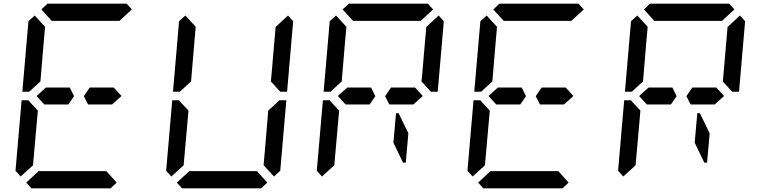

<svg xmlns="http://www.w3.org/2000/svg" viewBox="-20 -1020 4120 1040"><path d="M220 -454 178 -500 229 -546H332H358L381 -499L350 -454H234ZM204 -969 237 -1000H666L694 -969L627 -907H625H490H397H262H260ZM92 -64 64 -95 97 -477H134L142 -467L185 -421L167 -218L160 -139L159 -125ZM612 -31 579 0H150L122 -31L189 -93H191H326H419H554H556ZM199 -579 138 -523H101L134 -905L168 -936L224 -875L223 -861L216 -782ZM596 -546 638 -500 587 -454H574H497H457L434 -499L466 -546H492Z M908 -64 880 -95 913 -477H950L958 -467L1001 -421L983 -218L976 -139L975 -125ZM1428 -31 1395 0H966L938 -31L1005 -93H1007H1142H1235H1370H1372ZM1433 -421 1494 -477H1531L1498 -95L1464 -64L1408 -125L1409 -139L1416 -218ZM1540 -936 1568 -905 1535 -523H1498L1447 -579L1450 -607L1465 -782L1472 -861L1473 -874ZM1015 -579 954 -523H917L950 -905L984 -936L1040 -875L1039 -861L1032 -782Z M1852 -454 1810 -500 1861 -546H1964H1990L2013 -499L1982 -454H1866ZM1836 -969 1869 -1000H2298L2326 -969L2259 -907H2257H2122H2029H1894H1892ZM2125 -407H2139L2192 -298L2178 -139H2163L2111 -247ZM1724 -64 1696 -95 1729 -477H1766L1774 -467L1817 -421L1799 -218L1792 -139L1791 -125ZM2356 -936 2384 -905 2351 -523H2314L2263 -579L2266 -607L2281 -782L2288 -861L2289 -874ZM1831 -579 1770 -523H1733L1766 -905L1800 -936L1856 -875L1855 -861L1848 -782ZM2228 -546 2270 -500 2219 -454H2206H2129H2089L2066 -499L2098 -546H2124Z M2668 -454 2626 -500 2677 -546H2780H2806L2829 -499L2798 -454H2682ZM2652 -969 2685 -1000H3114L3142 -969L3075 -907H3073H2938H2845H2710H2708ZM2540 -64 2512 -95 2545 -477H2582L2590 -467L2633 -421L2615 -218L2608 -139L2607 -125ZM3060 -31 3027 0H2598L2570 -31L2637 -93H2639H2774H2867H3002H3004ZM2647 -579 2586 -523H2549L2582 -905L2616 -936L2672 -875L2671 -861L2664 -782ZM3044 -546 3086 -500 3035 -454H3022H2945H2905L2882 -499L2914 -546H2940Z M3484 -454 3442 -500 3493 -546H3596H3622L3645 -499L3614 -454H3498ZM3468 -969 3501 -1000H3930L3958 -969L3891 -907H3889H3754H3661H3526H3524ZM3757 -407H3771L3824 -298L3810 -139H3795L3743 -247ZM3356 -64 3328 -95 3361 -477H3398L3406 -467L3449 -421L3431 -218L3424 -139L3423 -125ZM3988 -936 4016 -905 3983 -523H3946L3895 -579L3898 -607L3913 -782L3920 -861L3921 -874ZM3463 -579 3402 -523H3365L3398 -905L3432 -936L3488 -875L3487 -861L3480 -782ZM3860 -546 3902 -500 3851 -454H3838H3761H3721L3698 -499L3730 -546H3756Z"/></svg>

Font: DSEG14 Classic Mini
Style: Italic
Weight: 400
Italic angle: -5°
Designer: Keshikan(Twitter:@keshinomi_88pro)
Version: Version 0.46